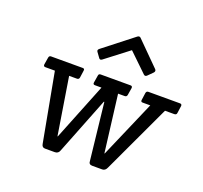

<svg xmlns="http://www.w3.org/2000/svg" viewBox="-130 -914 1127 1065"><g transform="rotate(20 433.5 -381.5)"><path d="M507 -759Q512 -763 517.5 -763Q523 -763 527 -758L662 -623Q670 -614 662 -604L633 -575Q623 -565 614 -573L505 -678L368 -573Q356 -564 349 -575L328 -604Q321 -614 333 -623ZM576 0H517Q496 0 496 -21L459 -356H456L324 -21Q317 0 296 0H238Q220 0 217 -21L142 -425H86Q74 -425 75 -437L82 -480Q84 -492 95 -492H282Q294 -492 292 -480L286 -437Q284 -425 272 -425H226L280 -88H282L417 -425H379Q366 -425 368 -437L375 -480Q376 -492 388 -492H564Q576 -492 575 -480L568 -437Q566 -425 554 -425H515L557 -88H559L705 -425H660Q648 -425 650 -437L656 -480Q658 -492 670 -492H856Q868 -492 867 -480L861 -437Q860 -425 846 -425H792L603 -21Q594 0 576 0Z"/></g></svg>

Font: Sanchez
Style: Italic
Weight: 400
Designer: Daniel Hernández
Foundry: LatinoType
Version: Version 1.001